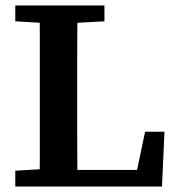

<svg xmlns="http://www.w3.org/2000/svg" viewBox="-20 -684 656 704"><path d="M36 0V-58L168 -66H183V0ZM125 0Q126 -51 126 -102Q126 -153 126 -203Q126 -253 126 -301V-358Q126 -410 126 -461Q126 -512 126 -563Q126 -614 125 -664H264Q264 -613 263.5 -562.5Q263 -512 263 -461Q263 -410 263 -358V-297Q263 -251 263 -201.5Q263 -152 263.5 -101.5Q264 -51 264 0ZM197 0V-61H516L475 -25L512 -201H583L574 0ZM36 -606V-664H363V-606L222 -598H168Z"/></svg>

Font: Source Serif 4 SemiBold
Style: Regular
Weight: 600
Designer: Frank Grießhammer
Foundry: Adobe Systems Incorporated
Version: Version 4.004;hotconv 1.0.116;makeotfexe 2.5.65601